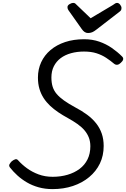

<svg xmlns="http://www.w3.org/2000/svg" viewBox="-20 -1286 871 1326"><path d="M343 20Q291 20 246.5 7.5Q202 -5 165.5 -26.5Q129 -48 100 -74.5Q71 -101 49 -129Q40 -141 45.5 -151.5Q51 -162 61 -172Q75 -183 86 -186Q97 -189 106 -178Q132 -149 167 -123.5Q202 -98 246.5 -81.5Q291 -65 344 -65Q399 -65 446.5 -79Q494 -93 529.5 -119.5Q565 -146 584.5 -185.5Q604 -225 604 -276Q604 -309 593.5 -336Q583 -363 563.5 -386Q544 -409 515 -429.5Q486 -450 448 -471Q413 -490 382 -511Q351 -532 325.5 -556Q300 -580 281.5 -608.5Q263 -637 252.5 -672Q242 -707 242 -750Q242 -808 264.5 -856.5Q287 -905 329 -940.5Q371 -976 429.5 -995.5Q488 -1015 561 -1015Q618 -1015 665.5 -998.5Q713 -982 752 -955Q791 -928 822 -897Q833 -887 830.5 -875.5Q828 -864 814 -852Q803 -841 791.5 -839Q780 -837 769 -845Q743 -867 713.5 -886.5Q684 -906 647 -918Q610 -930 560 -930Q512 -930 470.5 -918.5Q429 -907 399 -884.5Q369 -862 352 -828.5Q335 -795 335 -751Q335 -715 343.5 -687.5Q352 -660 371.5 -637Q391 -614 422 -592Q453 -570 497 -546Q545 -521 582 -493.5Q619 -466 644.5 -433.5Q670 -401 683 -362.5Q696 -324 696 -278Q696 -211 670 -157Q644 -103 596 -63Q548 -23 483.5 -1.5Q419 20 343 20ZM788 -1266Q800 -1266 809.5 -1254Q819 -1242 819 -1231Q819 -1221 816 -1216Q813 -1211 808 -1207L645 -1081Q630 -1069 617 -1063.5Q604 -1058 588 -1058Q575 -1058 564.5 -1065Q554 -1072 545 -1085L453 -1215Q448 -1223 447 -1228Q446 -1233 446 -1237Q446 -1249 460.5 -1257.5Q475 -1266 485 -1266Q495 -1266 500 -1261.5Q505 -1257 512 -1250L606 -1160L759 -1251Q766 -1255 773 -1260.5Q780 -1266 788 -1266Z"/></svg>

Font: Playwrite AU TAS
Style: Regular
Weight: 400
Designer: Veronika Burian, José Scaglione
Foundry: TypeTogether
Version: Version 1.002